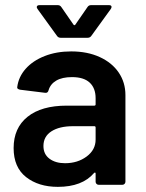

<svg xmlns="http://www.w3.org/2000/svg" viewBox="-20 -719 568 747"><path d="M468 -349V-12Q468 -7 464.5 -3.5Q461 0 456 0H364Q359 0 355.5 -3.5Q352 -7 352 -12V-44Q352 -47 350 -47.5Q348 -48 346 -46Q300 8 205 8Q130 8 81.5 -30Q33 -68 33 -143Q33 -221 87 -264.5Q141 -308 240 -308H347Q352 -308 352 -313V-337Q352 -376 329 -397.5Q306 -419 260 -419Q222 -419 199 -405.5Q176 -392 169 -368Q166 -356 155 -358L58 -370Q53 -371 49.5 -373.5Q46 -376 47 -380Q52 -420 80 -451.5Q108 -483 154 -501Q200 -519 257 -519Q320 -519 368 -497Q416 -475 442 -436.5Q468 -398 468 -349ZM352 -176V-223Q352 -228 347 -228H264Q211 -228 180 -208Q149 -188 149 -151Q149 -119 172.5 -101.5Q196 -84 233 -84Q282 -84 317 -110Q352 -136 352 -176ZM123 -691Q123 -699 134 -699H205Q214 -699 219 -691L266 -623Q268 -621 270 -621Q272 -621 273 -623L320 -691Q325 -699 334 -699H404Q414 -699 414 -692Q414 -689 411 -684L335 -579Q330 -572 321 -572H216Q207 -572 202 -579L126 -684Q123 -689 123 -691Z"/></svg>

Font: Barlow SemiBold
Style: Regular
Weight: 600
Designer: Jeremy Tribby
Foundry: Tribby Type
Version: Version 1.422